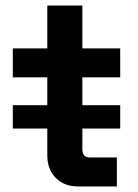

<svg xmlns="http://www.w3.org/2000/svg" viewBox="-20 -670 496 690"><path d="M260 0Q211 0 180.5 -30.5Q150 -61 150 -112V-392H26V-496H150V-650H276V-496H412V-392H276V-134Q276 -104 304 -104H400V0ZM26 -208V-292H412V-208Z"/></svg>

Font: Space Grotesk Light
Style: Bold
Weight: 700
Version: Version 2.000